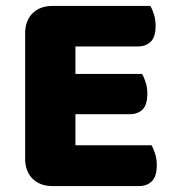

<svg xmlns="http://www.w3.org/2000/svg" viewBox="-20 -626 588 649"><path d="M65 -513Q65 -556 90 -581Q115 -606 158 -606H488Q495 -595 500.5 -577Q506 -559 506 -539Q506 -501 489.5 -485Q473 -469 446 -469H235V-376H460Q467 -365 472.5 -347.5Q478 -330 478 -310Q478 -272 462 -256Q446 -240 419 -240H235V-135H492Q499 -124 504.5 -106Q510 -88 510 -68Q510 -30 493.5 -13.5Q477 3 450 3H158Q115 3 90 -22Q65 -47 65 -90Z"/></svg>

Font: BALOOCHETTANREGULAR
Style: Book
Weight: 400
Designer: Maithili Shingre and Ek Type
Foundry: Ek Type
Version: Version 1.100;PS 1.000;hotconv 1.0.88;makeotf.lib2.5.647800;